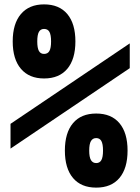

<svg xmlns="http://www.w3.org/2000/svg" viewBox="-20 -838 640 876"><path d="M28 -160V-273L572 -640V-527ZM419 18Q350 18 313 -26Q276 -70 276 -151Q276 -232 313 -276Q350 -320 419 -320Q488 -320 525 -276Q562 -232 562 -151Q562 -70 525 -26Q488 18 419 18ZM419 -94Q435 -94 442.5 -107.5Q450 -121 450 -151Q450 -181 442.5 -194.5Q435 -208 419 -208Q403 -208 395 -194.5Q387 -181 387 -151Q387 -121 395 -107.5Q403 -94 419 -94ZM181 -818Q250 -818 287 -774Q324 -730 324 -649Q324 -568 287 -524Q250 -480 181 -480Q113 -480 75.5 -524Q38 -568 38 -649Q38 -730 75.5 -774Q113 -818 181 -818ZM181 -706Q165 -706 157.5 -692.5Q150 -679 150 -649Q150 -619 157.5 -605.5Q165 -592 181 -592Q198 -592 205.5 -605.5Q213 -619 213 -649Q213 -679 205.5 -692.5Q198 -706 181 -706Z"/></svg>

Font: Martian Mono Condensed SemiBold
Style: Regular
Weight: 600
Width: 3
Designer: Roman Shamin
Foundry: Evil Martians
Version: Version 1.000